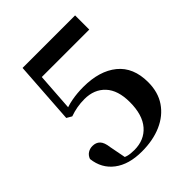

<svg xmlns="http://www.w3.org/2000/svg" viewBox="-209 -868 1012 1012"><g transform="rotate(-45 297.0 -362.5)"><path d="M261.2 16.2Q164.3 16.2 106.2 -28Q48.1 -72.2 39.4 -149.7Q46.6 -169.7 62.2 -179.5Q77.8 -189.3 96.6 -189.3Q123.3 -189.3 138.8 -173.3Q154.4 -157.4 159 -119.1L179 -15.3L145 -41.6Q169.1 -28.8 188.9 -23.1Q208.7 -17.5 238.1 -17.5Q313.1 -17.5 356.7 -67.8Q400.3 -118.1 400.3 -213.4Q400.3 -301.8 357.4 -347.8Q314.5 -393.9 242.1 -393.9Q212.5 -393.9 185.4 -389Q158.3 -384.1 132.3 -374.7L103.9 -391.2L127.6 -740.5H519.1V-634.9H147L170.6 -711.2L148.9 -396.3L110.9 -408.2Q153.3 -427.8 194.9 -435.5Q236.5 -443.3 282.6 -443.3Q403.1 -443.3 473 -386.5Q542.9 -329.6 542.9 -219.3Q542.9 -144.4 507.1 -91.9Q471.3 -39.4 407.9 -11.6Q344.5 16.2 261.2 16.2Z"/></g></svg>

Font: Source Han Serif JP VF
Style: Regular
Weight: 250
Designer: Ryoko NISHIZUKA 西塚涼子 (kana & ideographs); Frank Grießhammer (Latin, Greek & Cyrillic); Wenlong ZHANG 张文龙 (bopomofo); San
Foundry: Adobe
Version: Version 2.001;hotconv 1.1.0;makeotfexe 2.6.0